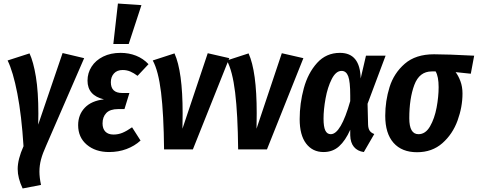

<svg xmlns="http://www.w3.org/2000/svg" viewBox="-20 -845 2702 1086"><path d="M197 -202Q197 -162 196 -140L334 -545L456 -516L241 -21Q221 23 212 57Q203 91 203 126Q203 159 212 201L108 221Q80 162 80 111Q80 56 113 -18Q102 -193 78 -316.5Q54 -440 23 -503L147 -543Q169 -496 183 -411Q197 -326 197 -202Z M422 -137Q422 -196 459.5 -235.5Q497 -275 568 -283Q475 -305 475 -389Q475 -432 498 -468Q521 -504 563.5 -525Q606 -546 662 -546Q709 -546 749.5 -530Q790 -514 820 -482L758 -416Q737 -432 717 -440.5Q697 -449 674 -449Q642 -449 624.5 -429.5Q607 -410 607 -380Q607 -319 671 -319H712L684 -228H648Q603 -228 581.5 -206Q560 -184 560 -147Q560 -117 576 -100.5Q592 -84 622 -84Q649 -84 673 -94Q697 -104 727 -125L775 -50Q741 -19 695.5 -2Q650 15 597 15Q520 15 471 -26.5Q422 -68 422 -137ZM780 -816 708 -596H621L647 -825Z M1013 -205Q1013 -148 1012 -117L1155 -544L1277 -516L1071 0H908Q906 -199 891 -322Q876 -445 844 -503L967 -543Q1013 -441 1013 -205Z M1432 -205Q1432 -148 1431 -117L1574 -544L1696 -516L1490 0H1327Q1325 -199 1310 -322Q1295 -445 1263 -503L1386 -543Q1432 -441 1432 -205Z M2020 -401 2050 -530H2161L2059 -258L2062 -139Q2063 -117 2071.5 -105Q2080 -93 2097 -87L2038 15Q2002 10 1982 -14Q1962 -38 1961 -80V-111Q1934 -50 1898 -17.5Q1862 15 1810 15Q1748 15 1711.5 -33Q1675 -81 1675 -171Q1675 -260 1698.5 -346Q1722 -432 1773.5 -489Q1825 -546 1903 -546Q2017 -546 2020 -401ZM1810 -174Q1810 -128 1820 -107Q1830 -86 1851 -86Q1908 -86 1961 -273V-304Q1961 -384 1949.5 -414Q1938 -444 1912 -444Q1880 -444 1856.5 -398Q1833 -352 1821.5 -288.5Q1810 -225 1810 -174Z M2159 -190Q2159 -274 2183.5 -352.5Q2208 -431 2269.5 -484.5Q2331 -538 2435 -538Q2510 -538 2662 -530L2643 -428L2557 -437Q2572 -418 2584 -386.5Q2596 -355 2596 -316Q2596 -240 2568 -163Q2540 -86 2482 -35Q2424 16 2339 16Q2253 16 2206 -37Q2159 -90 2159 -190ZM2461 -352Q2461 -412 2444 -441H2422Q2352 -441 2323.5 -364.5Q2295 -288 2295 -176Q2295 -86 2347 -86Q2387 -86 2412.5 -130.5Q2438 -175 2449.5 -236.5Q2461 -298 2461 -352Z"/></svg>

Font: Fira Sans Compressed SemiBold
Style: Italic
Weight: 600
Width: 1
Italic angle: -8°
Designer: bBox Type GmbH & Carrois Corporate GbR & Edenspiekermann AG
Foundry: bBox Type GmbH & Carrois Corporate GbR & Edenspiekermann AG
Version: Version 4.301